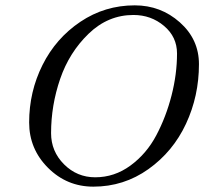

<svg xmlns="http://www.w3.org/2000/svg" viewBox="-20 -684 764 718"><path d="M484 -664Q581 -664 652.5 -600.5Q724 -537 724 -444Q724 -325 675.5 -221Q627 -117 535 -51.5Q443 14 329 14Q230 14 159.5 -56.5Q89 -127 89 -226Q89 -341 139 -441Q189 -541 280.5 -602.5Q372 -664 484 -664ZM479 -628Q384 -628 311.5 -558Q239 -488 205 -389Q171 -290 171 -186Q171 -118 219.5 -69.5Q268 -21 336 -21Q408 -21 468 -65Q528 -109 564.5 -178Q601 -247 621.5 -327Q642 -407 642 -484Q642 -546 593.5 -587Q545 -628 479 -628Z"/></svg>

Font: EB Garamond 12
Style: Italic
Weight: 400
Italic angle: -17°
Version: Version 0.016; ttfautohint (v1.8.4)